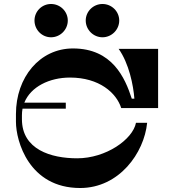

<svg xmlns="http://www.w3.org/2000/svg" viewBox="-20 -945 883 963"><path d="M236 -758C282 -758 320 -796 320 -842C320 -888 282 -925 236 -925C190 -925 153 -888 153 -842C153 -796 190 -758 236 -758ZM494 -758C540 -758 578 -796 578 -842C578 -888 540 -925 494 -925C448 -925 410 -888 410 -842C410 -796 448 -758 494 -758ZM331 -556C478 -556 564 -479 588 -403H773V-700H575C627 -627 649 -517 654 -450H641C607 -555 543 -702 346 -702C179 -702 60 -557 60 -373V-334C60 -238 125 -2 382 -2C578 -2 703 -178 718 -329H662C646 -246 512 -151 367 -151C236 -151 90 -195 90 -347V-367C90 -378 91 -389 93 -400H310V-430H102C134 -510 228 -556 331 -556Z"/></svg>

Font: Space Cowgirl Bold
Style: Regular
Weight: 700
Designer: Valery Marier
Foundry: Valery Marier
Version: Version 1.000;hotconv 1.0.109;makeotfexe 2.5.65596